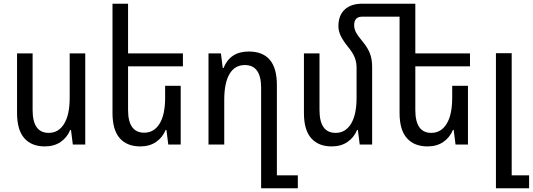

<svg xmlns="http://www.w3.org/2000/svg" viewBox="-20 -780 2875 1036"><path d="M440 0H373L363 -79H359Q342 -38 307 -14Q272 10 222 10Q150 10 111 -34.5Q72 -79 72 -170V-492H156V-186Q156 -63 243 -63Q296 -63 326 -112Q356 -161 356 -252V-492H440Z M671 -422V-187Q671 -64 758 -64Q811 -64 841 -112.5Q871 -161 871 -252V-317H955V0H888L878 -79H874Q857 -38 822 -14Q787 10 737 10Q665 10 626 -34.5Q587 -79 587 -170V-760H671V-492H967V-422Z M1389 -306Q1389 -429 1301 -429Q1247 -429 1218.5 -381Q1190 -333 1190 -241V0H1105V-492H1172L1182 -413H1186Q1222 -502 1322 -502Q1474 -502 1474 -322V166H1587V236H1389Z M2221 -422V-186Q2221 -63 2307 -63Q2360 -63 2390 -112Q2420 -161 2420 -252V-317H2505V0H2438L2428 -79H2424Q2407 -38 2372 -14Q2337 10 2287 10Q2215 10 2175.5 -34.5Q2136 -79 2136 -170V-690H1934Q1891 -690 1891 -644Q1891 -624 1900.5 -606Q1910 -588 1938 -554Q1965 -521 1976.5 -490.5Q1988 -460 1988 -419V0H1921L1911 -79H1907Q1890 -38 1855 -14Q1820 10 1770 10Q1698 10 1659 -34.5Q1620 -79 1620 -170V-492H1704V-186Q1704 -63 1791 -63Q1844 -63 1874 -112Q1904 -161 1904 -252V-415Q1904 -445 1893.5 -471Q1883 -497 1858 -527Q1830 -562 1818 -587.5Q1806 -613 1806 -639Q1806 -697 1840 -728.5Q1874 -760 1934 -760H2165H2221V-492H2516V-422Z M2656 -493H2741V166H2835V236H2656Z"/></svg>

Font: Noto Sans Armenian Narrow
Style: Regular
Weight: 400
Width: 4
Designer: Monotype Design team
Foundry: Monotype Imaging Inc.
Version: Version 1.000